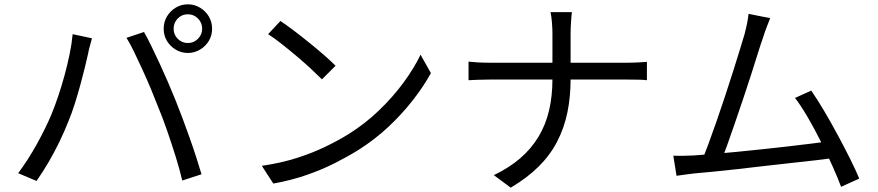

<svg xmlns="http://www.w3.org/2000/svg" viewBox="-20 -830 4060 888"><path d="M783 -697Q783 -670 802 -650.5Q821 -631 849 -631Q876 -631 895.5 -650.5Q915 -670 915 -697Q915 -725 895.5 -744.5Q876 -764 849 -764Q821 -764 802 -744.5Q783 -725 783 -697ZM737 -697Q737 -728 752 -753.5Q767 -779 792.5 -794.5Q818 -810 849 -810Q879 -810 905 -794.5Q931 -779 946 -753.5Q961 -728 961 -697Q961 -666 946 -641Q931 -616 905 -600.5Q879 -585 849 -585Q818 -585 792.5 -600.5Q767 -616 752 -641Q737 -666 737 -697ZM218 -301Q234 -340 249.5 -386Q265 -432 278.5 -481.5Q292 -531 302 -579.5Q312 -628 316 -672L405 -653Q403 -642 399 -629.5Q395 -617 392 -604Q389 -591 387 -580Q382 -557 373 -520Q364 -483 352 -439Q340 -395 326 -350.5Q312 -306 296 -268Q278 -222 254.5 -173.5Q231 -125 204 -79Q177 -33 149 7L64 -29Q111 -92 151.5 -165.5Q192 -239 218 -301ZM710 -339Q695 -378 677 -421Q659 -464 639 -507.5Q619 -551 600.5 -589.5Q582 -628 565 -655L646 -682Q661 -656 679.5 -618Q698 -580 718 -537Q738 -494 757 -450Q776 -406 792 -366Q807 -329 824 -283.5Q841 -238 857.5 -191.5Q874 -145 888 -101.5Q902 -58 912 -24L823 5Q811 -46 792.5 -105.5Q774 -165 753 -225.5Q732 -286 710 -339Z M1277 -733Q1304 -715 1339 -688.5Q1374 -662 1410.5 -632.5Q1447 -603 1479 -575Q1511 -547 1532 -526L1469 -463Q1450 -482 1420 -510Q1390 -538 1354 -568.5Q1318 -599 1283 -626.5Q1248 -654 1220 -672ZM1191 -63Q1279 -76 1351.5 -99Q1424 -122 1484 -151Q1544 -180 1591 -209Q1668 -257 1733 -319.5Q1798 -382 1847 -449Q1896 -516 1925 -577L1973 -492Q1939 -430 1889 -366Q1839 -302 1776 -243Q1713 -184 1637 -136Q1587 -105 1527.5 -75Q1468 -45 1397.5 -20.5Q1327 4 1244 19Z M2535 -675Q2535 -698 2532.5 -728.5Q2530 -759 2526 -774H2625Q2623 -759 2621 -727.5Q2619 -696 2619 -674Q2619 -646 2619 -608.5Q2619 -571 2619 -532.5Q2619 -494 2619 -463Q2619 -381 2604 -309Q2589 -237 2556.5 -174.5Q2524 -112 2471 -59.5Q2418 -7 2342 38L2264 -20Q2335 -54 2386 -98Q2437 -142 2470.5 -197.5Q2504 -253 2519.5 -319.5Q2535 -386 2535 -463Q2535 -494 2535 -532Q2535 -570 2535 -608Q2535 -646 2535 -675ZM2147 -545Q2163 -543 2188.5 -541.5Q2214 -540 2240 -540Q2251 -540 2288.5 -540Q2326 -540 2381 -540Q2436 -540 2499.5 -540Q2563 -540 2626.5 -540Q2690 -540 2745 -540Q2800 -540 2837 -540Q2874 -540 2885 -540Q2910 -540 2935 -541.5Q2960 -543 2972 -544V-459Q2960 -461 2934 -461.5Q2908 -462 2884 -462Q2873 -462 2836 -462Q2799 -462 2744.5 -462Q2690 -462 2626.5 -462Q2563 -462 2499.5 -462Q2436 -462 2381.5 -462Q2327 -462 2290 -462Q2253 -462 2242 -462Q2214 -462 2188.5 -461Q2163 -460 2147 -459Z M3542 -746Q3535 -727 3526.5 -706Q3518 -685 3508 -653Q3499 -628 3485 -583Q3471 -538 3453.5 -483.5Q3436 -429 3416.5 -371Q3397 -313 3378 -258Q3359 -203 3343.5 -159.5Q3328 -116 3317 -90L3226 -87Q3239 -117 3256 -163Q3273 -209 3293 -266Q3313 -323 3332.5 -382.5Q3352 -442 3370 -498Q3388 -554 3401.5 -599Q3415 -644 3423 -670Q3432 -705 3436 -725.5Q3440 -746 3442 -766ZM3732 -411Q3759 -372 3790.5 -319Q3822 -266 3853.5 -207.5Q3885 -149 3911.5 -96Q3938 -43 3954 -4L3870 34Q3855 -7 3830 -62.5Q3805 -118 3775.5 -177Q3746 -236 3715 -289Q3684 -342 3657 -377ZM3187 -111Q3223 -113 3274.5 -117.5Q3326 -122 3386 -127.5Q3446 -133 3508.5 -140Q3571 -147 3630 -153.5Q3689 -160 3738 -166.5Q3787 -173 3819 -177L3841 -100Q3807 -95 3755 -89Q3703 -83 3642.5 -76.5Q3582 -70 3517.5 -62.5Q3453 -55 3392 -48Q3331 -41 3279 -36Q3227 -31 3192 -28Q3173 -26 3152 -23Q3131 -20 3109 -17L3094 -110Q3117 -109 3141.5 -109.5Q3166 -110 3187 -111Z"/></svg>

Font: Farlight84_Sys_V01
Style: Regular
Weight: 400
Designer: Ryoko NISHIZUKA  (kana, bopomofo & ideographs); Paul D. Hunt (Latin, Greek & Cyrillic); Sandoll Communications , Soo-you
Foundry: Adobe
Version: Version 2.004;October 29, 2024;FontCreator 14.0.0.2814 64-bi